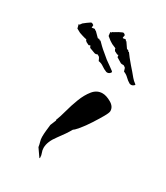

<svg xmlns="http://www.w3.org/2000/svg" viewBox="-135 -402 416 481"><g transform="rotate(30 72.5 -161.0)"><path d="M56 28 40 5Q39 -2 37 -8.5Q35 -15 35 -22Q35 -31 36 -40Q37 -49 38 -58L45 -75L44 -76Q49 -88 54 -107Q59 -126 66.5 -145.5Q74 -165 85 -178.5Q96 -192 112 -192Q123 -192 137 -184Q151 -176 151 -163Q151 -158 143.5 -145Q136 -132 126 -116.5Q116 -101 106.5 -89.5Q97 -78 93 -76Q84 -60 68 -39Q52 -18 52 0Q52 7 54.5 13Q57 19 57 26ZM158 -247Q151 -251 145 -257Q139 -263 131 -266Q130 -268 129 -272.5Q128 -277 124 -278Q123 -280 120.5 -279.5Q118 -279 114 -280L99 -289L98 -295Q95 -294 94 -295L86 -299Q83 -303 83.5 -304.5Q84 -306 78 -308L71 -311L63 -316L53 -324L52 -332V-335H54L56 -336Q56 -338 57.5 -338Q59 -338 60 -339L70 -345Q75 -347 78.5 -349Q82 -351 86 -347Q88 -346 86.5 -342Q85 -338 87 -337L93 -338Q96 -338 96 -336L97 -334L98 -335L109 -319Q110 -318 113 -318L116 -314L117 -315L126 -303Q130 -298 138.5 -288Q147 -278 149 -276Q154 -270 159 -264Q164 -258 171 -253Q172 -253 172 -251Q171 -249 167 -247Q163 -245 158 -247ZM93 -243Q85 -246 78 -251Q71 -256 63 -257Q62 -259 60 -263.5Q58 -268 54 -269Q53 -271 50.5 -269.5Q48 -268 44 -269L28 -275L25 -281Q22 -279 21 -279L13 -283Q9 -286 9.5 -287.5Q10 -289 3 -290L-4 -292L-13 -295L-24 -301L-26 -309L-27 -312H-25L-23 -313Q-23 -315 -21.5 -316Q-20 -317 -20 -318L-11 -325Q-6 -328 -3 -330.5Q0 -333 5 -329Q7 -329 6 -324.5Q5 -320 7 -321L13 -322Q16 -322 16 -320L17 -319L18 -320L32 -306Q33 -305 34 -305.5Q35 -306 36 -306L40 -303L41 -304L51 -294Q56 -289 66.5 -280.5Q77 -272 79 -270Q85 -266 91 -261.5Q97 -257 104 -252Q105 -252 105 -250Q106 -248 102 -245Q98 -242 93 -243Z"/></g></svg>

Font: Kolker Brush
Style: Regular
Weight: 400
Designer: Robert E. Leuschke
Foundry: Robert E. Leuschke
Version: Version 1.010; ttfautohint (v1.8.3)